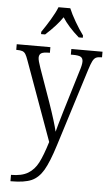

<svg xmlns="http://www.w3.org/2000/svg" viewBox="-64 -806 622 1086"><g transform="rotate(5 246.5 -263.0)"><path d="M38 203Q99 203 134.5 181.5Q170 160 191.5 118.5Q213 77 237 -1L75 -448Q66 -474 59 -485Q52 -496 41 -500Q30 -504 8 -504H6V-536H197V-504H192Q160 -504 148 -496.5Q136 -489 136 -471Q136 -455 151 -413L217 -227Q257 -112 268 -62Q275 -90 301 -178L308 -201L372 -412Q385 -451 385 -470Q385 -489 373 -496.5Q361 -504 328 -504H316V-536H493V-504H489Q469 -504 458.5 -498.5Q448 -493 440 -477.5Q432 -462 421 -427L283 12Q252 111 224.5 157.5Q197 204 157 221.5Q117 239 43 239H38ZM138 -618Q161 -651 186 -692.5Q211 -734 223 -765H290Q303 -733 327.5 -691Q352 -649 375 -618V-605H352Q290 -659 257 -711Q224 -662 161 -605H138Z"/></g></svg>

Font: Noto Serif NarrowLight
Style: Regular
Weight: 300
Width: 4
Designer: Monotype Design Team
Foundry: Monotype Imaging Inc.
Version: Version 1.001